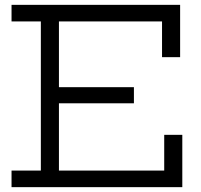

<svg xmlns="http://www.w3.org/2000/svg" viewBox="-20 -772 829 792"><path d="M532.4 -412.4V-345.9H190.7V-412.4ZM657.4 -215.8H732V0H27.6V-68.4H148.5V-683.6H27.6V-752H723V-536.2H648.4V-683.6H223.1V-68.4H657.4Z"/></svg>

Font: Hepta Slab ExtraLight
Style: Regular
Weight: 200
Designer: Michael LaGattuta
Foundry: Michael LaGattuta
Version: Version 1.100